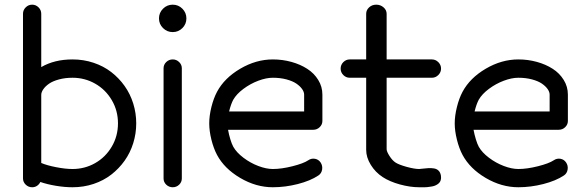

<svg xmlns="http://www.w3.org/2000/svg" viewBox="-20 -789 2470 809"><path d="M285.6 -461.4Q254.4 -461.4 228.4 -454.3Q202.4 -447.3 186.6 -436.3Q170.9 -425.3 162.4 -412.8Q153.8 -400.4 153.8 -388.9V-102.3Q177 -92.3 216.3 -84.6Q255.6 -76.9 285.6 -76.9Q337.2 -76.9 381 -101.8Q424.8 -126.7 450.9 -171.1Q477.1 -215.6 477.1 -269.3Q477.1 -323 450.9 -367.3Q424.8 -411.6 381 -436.5Q337.2 -461.4 285.6 -461.4ZM76.9 -730.7Q76.9 -746.6 88.3 -757.9Q99.6 -769.3 115.5 -769.3Q131.1 -769.3 142.5 -757.9Q153.8 -746.6 153.8 -730.7V-506.3Q209 -538.6 285.6 -538.6Q332.3 -538.6 374.3 -524.5Q416.3 -510.5 448.7 -485.4Q481.2 -460.2 505 -426.8Q528.8 -393.3 541.4 -352.8Q554 -312.3 554 -269.3Q554 -226.3 541.4 -185.8Q528.8 -145.3 505 -111.8Q481.2 -78.4 448.7 -53.2Q416.3 -28.1 374.3 -14Q332.3 0 285.6 0Q252.7 0 215.8 -6.1Q179 -12.2 150.1 -22.2Q145 -12 136 -6Q127 0 115.5 0Q99.6 0 88.3 -11Q76.9 -22 76.9 -37.4V-75.9Q76.9 -78.1 76.9 -79.1Q76.9 -80.1 76.9 -80.4Q76.9 -80.8 76.9 -81.3Z M669.2 -501.5Q669.2 -516.6 680.5 -527.6Q691.9 -538.6 707.8 -538.6Q723.4 -538.6 734.7 -527.6Q746.1 -516.6 746.1 -501.5V-36.9Q746.1 -21.7 734.9 -10.9Q723.6 0 707.8 0Q691.9 0 680.5 -10.9Q669.2 -21.7 669.2 -36.9ZM748.5 -670.7Q731.7 -653.8 707.8 -653.8Q683.8 -653.8 666.9 -670.7Q649.9 -687.5 649.9 -711.4Q649.9 -735.4 666.9 -752.3Q683.8 -769.3 707.8 -769.3Q731.7 -769.3 748.5 -752.3Q765.4 -735.4 765.4 -711.4Q765.4 -687.5 748.5 -670.7Z M962.9 -368.9Q953.1 -350.8 945.3 -319.3H1261.5V-390.4Q1261.5 -401.6 1252.9 -413.8Q1244.4 -426 1228.6 -436.8Q1212.9 -447.5 1186.9 -454.5Q1160.9 -461.4 1129.6 -461.4Q1101.8 -461.4 1068.4 -448.9Q1034.9 -436.3 1005.9 -414.7Q976.8 -393.1 962.9 -368.9ZM1278.6 -113.5Q1291.7 -122.6 1306.9 -120Q1322 -117.4 1330.8 -104.5Q1339.8 -91.1 1337.3 -74.7Q1334.7 -58.3 1321.5 -49.6Q1287.8 -27.1 1234.7 -13.5Q1181.6 0 1129.6 0Q1058.8 0 992.2 -39.2Q925.5 -78.4 894.5 -136.2Q879.9 -163.8 870.7 -200.7Q861.6 -237.5 861.6 -269.3Q861.6 -301 870.7 -337.9Q879.9 -374.8 894.5 -402.3Q925.5 -460.2 992.2 -499.4Q1058.8 -538.6 1129.6 -538.6Q1170.2 -538.6 1207.8 -528.2Q1245.4 -517.8 1274.4 -499.1Q1303.5 -480.5 1320.9 -452.1Q1338.4 -423.8 1338.4 -390.4V-279.3Q1338.4 -264.2 1327 -253.2Q1315.7 -242.2 1299.8 -242.2H940.9Q944.3 -222.7 950.4 -202.5Q956.5 -182.4 962.9 -170.7Q976.8 -146.2 1005.9 -124.3Q1034.9 -102.3 1068.4 -89.6Q1101.8 -76.9 1129.6 -76.9Q1166.3 -76.9 1212.5 -88.6Q1258.8 -100.3 1278.6 -113.5Z M1646.5 -104.2Q1660.6 -95 1693.5 -85.9Q1726.3 -76.9 1746.1 -76.9Q1750.7 -76.9 1763.5 -78.6Q1776.4 -80.3 1786.7 -80.7Q1797.1 -81.1 1808.7 -79.3Q1820.3 -77.6 1828.1 -69.8Q1835.9 -62 1837.9 -48.3Q1839.4 -38.1 1837 -30Q1834.7 -22 1829.3 -17.1Q1824 -12.2 1816.5 -8.5Q1809.1 -4.9 1800.5 -3.4Q1792 -2 1783.2 -0.9Q1774.4 0.2 1766.4 0Q1758.3 -0.2 1751.7 0Q1747.8 0 1746.1 0Q1708.3 0 1665 -11.8Q1621.8 -23.7 1592 -43.2Q1561.5 -63.2 1542.2 -94.6Q1522.9 -126 1522.9 -157.5V-461.4H1453.6Q1438 -461.4 1426.6 -472.8Q1415.3 -484.1 1415.3 -500Q1415.3 -515.9 1426.6 -527.2Q1438 -538.6 1453.6 -538.6H1522.9V-730.7Q1522.9 -746.6 1535.2 -757.9Q1547.4 -769.3 1565.2 -769.3Q1583.3 -769.3 1596.2 -757.9Q1609.1 -746.6 1609.1 -730.7V-538.6H1799.8Q1815.4 -538.6 1826.9 -527.1Q1838.4 -515.6 1838.4 -500Q1838.4 -484.4 1826.9 -472.9Q1815.4 -461.4 1799.8 -461.4H1609.1V-160.4Q1609.1 -150.6 1621.1 -131.8Q1633.1 -113 1646.5 -104.2Z M1997.3 -368.9Q1987.5 -350.8 1979.7 -319.3H2295.9V-390.4Q2295.9 -401.6 2287.4 -413.8Q2278.8 -426 2263.1 -436.8Q2247.3 -447.5 2221.3 -454.5Q2195.3 -461.4 2164.1 -461.4Q2136.2 -461.4 2102.8 -448.9Q2069.3 -436.3 2040.3 -414.7Q2011.2 -393.1 1997.3 -368.9ZM2313 -113.5Q2326.2 -122.6 2341.3 -120Q2356.4 -117.4 2365.2 -104.5Q2374.3 -91.1 2371.7 -74.7Q2369.1 -58.3 2356 -49.6Q2322.3 -27.1 2269.2 -13.5Q2216.1 0 2164.1 0Q2093.3 0 2026.6 -39.2Q1960 -78.4 1929 -136.2Q1914.3 -163.8 1905.2 -200.7Q1896 -237.5 1896 -269.3Q1896 -301 1905.2 -337.9Q1914.3 -374.8 1929 -402.3Q1960 -460.2 2026.6 -499.4Q2093.3 -538.6 2164.1 -538.6Q2204.6 -538.6 2242.2 -528.2Q2279.8 -517.8 2308.8 -499.1Q2337.9 -480.5 2355.3 -452.1Q2372.8 -423.8 2372.8 -390.4V-279.3Q2372.8 -264.2 2361.5 -253.2Q2350.1 -242.2 2334.2 -242.2H1975.3Q1978.8 -222.7 1984.9 -202.5Q1991 -182.4 1997.3 -170.7Q2011.2 -146.2 2040.3 -124.3Q2069.3 -102.3 2102.8 -89.6Q2136.2 -76.9 2164.1 -76.9Q2200.7 -76.9 2246.9 -88.6Q2293.2 -100.3 2313 -113.5Z"/></svg>

Font: Tecnico
Style: Grueso
Weight: 700
Version: Version 1.3